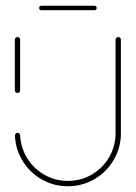

<svg xmlns="http://www.w3.org/2000/svg" viewBox="-20 -647 471 667"><path d="M40.7 -323.7Q37 -323.7 34.3 -326.5Q31.5 -329.3 31.5 -333V-509.3Q31.5 -513 34.3 -515.7Q37 -518.5 40.7 -518.5Q44.4 -518.5 47.2 -515.7Q50 -513 50 -509.3V-333Q50 -329.3 47.4 -326.5Q44.8 -323.7 40.7 -323.7ZM390.7 -518.5Q394.4 -518.5 397.2 -515.7Q400 -513 400 -509.3V-184.4Q400 -134.1 375.4 -91.9Q350.7 -49.6 308.3 -24.8Q265.9 0 215.9 0Q167 0 125.7 -23.3Q84.4 -46.7 59.3 -87Q34.1 -127.4 31.9 -175.6Q31.5 -179.3 34.3 -182.4Q37 -185.6 41.1 -185.6Q44.8 -185.6 47.4 -183Q50 -180.4 50 -176.7Q52.2 -133.3 74.8 -97Q97.4 -60.7 134.8 -39.6Q172.2 -18.5 215.9 -18.5Q261.1 -18.5 299.1 -40.7Q337 -63 359.3 -101.1Q381.5 -139.3 381.5 -184.4V-509.3Q381.5 -513 384.3 -515.7Q387 -518.5 390.7 -518.5ZM115.9 -619.3Q115.9 -622.6 118.1 -624.8Q120.4 -627 123.7 -627H308.1Q311.5 -627 313.7 -624.8Q315.9 -622.6 315.9 -619.3Q315.9 -615.9 313.7 -613.7Q311.5 -611.5 308.1 -611.5H123.7Q120.4 -611.5 118.1 -613.7Q115.9 -615.9 115.9 -619.3Z"/></svg>

Font: 26F Galaxy Sans Hairline
Style: Regular
Weight: 50
Designer: C₂₉H₂₅N₃O₅
Version: Version 1.100